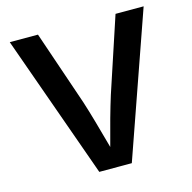

<svg xmlns="http://www.w3.org/2000/svg" viewBox="-106 -834 941 941"><g transform="rotate(-15 364.0 -364.0)"><path d="M283.7 0 24.4 -727.5H167.5L296.4 -349.6Q312 -301.3 329.3 -240.2Q346.7 -179.2 367.2 -104Q405.8 -253.4 436 -349.6L561 -727.5H703.6L448.7 0Z"/></g></svg>

Font: Inter-SemiBold
Style: Regular
Weight: 600
Designer: Rasmus Andersson
Foundry: rsms
Version: Version 4.000;git-a52131595